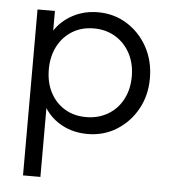

<svg xmlns="http://www.w3.org/2000/svg" viewBox="-50 -526 685 770"><g transform="rotate(5 292.5 -141.0)"><path d="M71 198V-470H141V-391Q168 -432 213.5 -456Q259 -480 314 -480Q379 -480 431 -447.5Q483 -415 513.5 -359.5Q544 -304 544 -234Q544 -165 513.5 -110Q483 -55 431 -22.5Q379 10 314 10Q257 10 212 -14Q167 -38 141 -79V198ZM302 -57Q351 -57 389.5 -79.5Q428 -102 449.5 -142.5Q471 -183 471 -235Q471 -287 449.5 -327.5Q428 -368 390 -391Q352 -414 303 -414Q254 -414 216.5 -391Q179 -368 158 -327.5Q137 -287 137 -235Q137 -182 158 -142Q179 -102 216 -79.5Q253 -57 302 -57Z"/></g></svg>

Font: Outfit Light
Style: Regular
Weight: 300
Designer: Rodrigo Fuenzalida
Foundry: fragTYPE
Version: Version 1.100; ttfautohint (v1.8.4.7-5d5b)